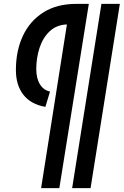

<svg xmlns="http://www.w3.org/2000/svg" viewBox="-20 -760 638 990"><path d="M352 210 503 -740H598L447 210ZM238 -288 214 -209Q139 -222 100.5 -271.5Q62 -321 62 -399Q62 -498 98 -575Q134 -652 203.5 -696Q273 -740 373 -740H438L286 210H192L325 -634Q271 -632 235.5 -598Q200 -564 183.5 -512Q167 -460 167 -404Q167 -355 186.5 -324.5Q206 -294 238 -288Z"/></svg>

Font: Georama SemiBold
Style: Italic
Weight: 600
Italic angle: -9°
Designer: Jean-Baptiste Levee
Foundry: Production Type
Version: Version 1.000